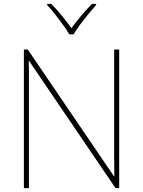

<svg xmlns="http://www.w3.org/2000/svg" viewBox="-20 -969 738 989"><path d="M594 0H575L130 -655H128Q129 -626 129 -601Q129 -576 129 -552.5Q129 -529 129 -502V0H103V-714H123L567 -61H569Q569 -86 568.5 -112Q568 -138 568 -163Q568 -188 568 -211V-714H594ZM337 -792Q325 -813 305 -840.5Q285 -868 263.5 -895.5Q242 -923 223 -943V-949H244Q272 -921 299.5 -887Q327 -853 348 -824Q369 -853 397.5 -887Q426 -921 454 -949H475V-943Q457 -923 434.5 -895.5Q412 -868 391.5 -840.5Q371 -813 359 -792Z"/></svg>

Font: Noto Sans Hebrew Thin
Style: Regular
Weight: 250
Designer: Monotype Design Team
Foundry: Monotype Imaging Inc.
Version: Version 2.003